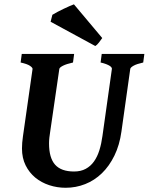

<svg xmlns="http://www.w3.org/2000/svg" viewBox="-20 -869 700 904"><path d="M654.3 -574.7Q623.5 -567.9 608.9 -559.6Q594.2 -551.3 593.3 -544.4L551.8 -250Q543 -186 518.8 -136.5Q494.6 -86.9 459.7 -53.2Q424.8 -19.5 381.1 -2.2Q337.4 15.1 289.1 15.1Q249 15.1 211.9 2.9Q174.8 -9.3 146.2 -32.7Q117.7 -56.2 100.6 -90.6Q83.5 -125 83.5 -169.9Q83.5 -195.8 87.9 -226.1L133.3 -544.4Q133.8 -550.3 121.1 -559.1Q108.4 -567.9 77.1 -574.7L82.5 -615.2H329.1L323.7 -574.7Q293 -567.9 276.6 -559.6Q260.3 -551.3 259.3 -544.4L216.3 -249Q213.9 -234.9 212.4 -220.7Q210.9 -206.5 210.9 -193.8Q210.9 -125.5 239.5 -93.5Q268.1 -61.5 328.6 -61.5Q360.4 -61.5 383.5 -74Q406.7 -86.4 422.6 -108.9Q438.5 -131.3 448 -161.9Q457.5 -192.4 462.4 -229L506.8 -544.4Q507.3 -547.4 504.9 -551.3Q502.4 -555.2 496.3 -559.1Q490.2 -563 479.7 -567.1Q469.2 -571.3 453.6 -574.7L459 -615.2H659.7ZM461.4 -689.9Q454.6 -680.2 445.6 -668.5Q436.5 -656.7 428.7 -652.3L218.3 -766.6L226.6 -799.3Q235.8 -805.2 250.2 -812.7Q264.6 -820.3 279.5 -827.4Q294.4 -834.5 307.6 -840.3Q320.8 -846.2 328.1 -848.6Z"/></svg>

Font: Gentium Book Basic
Style: Bold Italic
Weight: 700
Italic angle: -8°
Designer: J. Victor Gaultney and Annie Olsen
Foundry: SIL International
Version: Version 1.102; 2013; Maintenance release